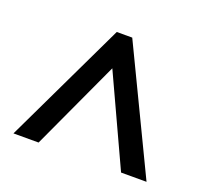

<svg xmlns="http://www.w3.org/2000/svg" viewBox="-77 -803 597 560"><g transform="rotate(20 221.0 -522.5)"><path d="M15 -332 197 -713H245L428 -332H349L221 -609L93 -332Z"/></g></svg>

Font: Noto Sans Ethiopic ExtraCondensed
Style: Regular
Weight: 400
Width: 2
Designer: Monotype Design Team
Foundry: Monotype Imaging Inc.
Version: Version 2.102; ttfautohint (v1.8.4.7-5d5b)